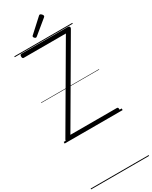

<svg xmlns="http://www.w3.org/2000/svg" viewBox="-452 -1405 1619 2050"><g transform="rotate(-30 357.5 -380.5)"><path d="M45 0Q37 0 31.5 -5Q26 -10 25 -18Q24 -26 28 -33L599 -1011H79Q71 -1011 66.5 -1017Q62 -1023 62 -1036Q62 -1050 66.5 -1055.5Q71 -1061 79 -1061H654Q667 -1061 672.5 -1050.5Q678 -1040 671 -1029L100 -50H672Q681 -50 685 -45Q689 -40 689 -26Q689 -12 685 -6Q681 0 672 0ZM301 -1132Q293 -1132 284.5 -1141Q276 -1150 276 -1157Q276 -1159 276.5 -1162.5Q277 -1166 281 -1169L443 -1317Q448 -1321 450.5 -1323.5Q453 -1326 458 -1326Q465 -1326 472.5 -1320.5Q480 -1315 485.5 -1307Q491 -1299 491 -1292Q491 -1288 490 -1285Q489 -1282 483 -1277L315 -1139Q310 -1136 307 -1134Q304 -1132 301 -1132ZM0 555H715V565H0ZM0 -20H715V0H0ZM0 -505H715V-500H0ZM0 -1075H715V-1065H0Z"/></g></svg>

Font: Playwrite AR Guides
Style: Regular
Weight: 400
Designer: Veronika Burian, José Scaglione
Foundry: TypeTogether
Version: Version 1.003